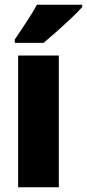

<svg xmlns="http://www.w3.org/2000/svg" viewBox="-20 -786 365 806"><path d="M227 0H56V-553H227ZM325 -756Q309 -738 280.5 -711Q252 -684 220.5 -656Q189 -628 163 -606H42V-620Q66 -656 91.5 -694.5Q117 -733 135 -766H325Z"/></svg>

Font: Noto Sans Thai Cond Blk
Style: Regular
Weight: 900
Width: 3
Designer: Monotype Design Team
Foundry: Monotype Imaging Inc.
Version: Version 2.002; ttfautohint (v1.8.4.7-5d5b)